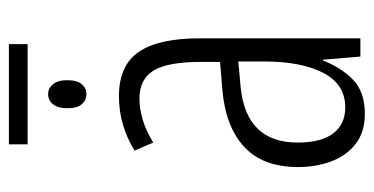

<svg xmlns="http://www.w3.org/2000/svg" viewBox="-224 -605 839 431"><g transform="rotate(-90 195.5 -389.5)"><path d="M312 -789V-747H87V-789ZM200 -701Q213 -701 222 -690Q231 -679 231 -658Q231 -636 222 -625.5Q213 -615 200 -615Q186 -615 177 -625.5Q168 -636 168 -658Q168 -679 177 -690Q186 -701 200 -701ZM195 -542Q264 -542 294.5 -497.5Q325 -453 325 -360V0H284L277 -84H275Q260 -44 232.5 -17Q205 10 156 10Q114 10 87.5 -11Q61 -32 48.5 -66Q36 -100 36 -140Q36 -219 81.5 -261Q127 -303 211 -310L272 -315V-358Q272 -433 252.5 -464.5Q233 -496 189 -496Q168 -496 143.5 -489Q119 -482 91 -465L73 -507Q130 -542 195 -542ZM217 -269Q91 -257 91 -141Q91 -88 111.5 -61Q132 -34 170 -34Q222 -34 247.5 -83.5Q273 -133 273 -216V-274Z"/></g></svg>

Font: Noto Sans ExtraCondensed Light
Style: Regular
Weight: 300
Width: 2
Designer: Monotype Design Team
Foundry: Monotype Imaging Inc.
Version: Version 2.013; ttfautohint (v1.8.4.7-5d5b)